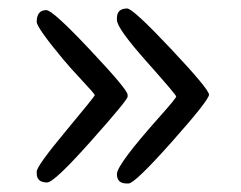

<svg xmlns="http://www.w3.org/2000/svg" viewBox="-20 -509 574 457"><path d="M90.3 -484.9Q105.5 -484.9 194.6 -390.1Q283.7 -295.4 283.7 -283.7V-278.8Q283.7 -271 196.3 -172.9Q108.9 -74.7 92.3 -74.7Q67.4 -74.7 67.4 -96.2V-100.6Q67.4 -113.8 136.5 -196.8Q205.6 -279.8 205.6 -282.5Q205.6 -285.2 177 -315.7Q148.4 -346.2 130.4 -367.7Q67.4 -443.4 67.4 -457Q67.4 -484.9 90.3 -484.9ZM282.7 -488.8Q296.4 -488.8 387 -392.6Q477.5 -296.4 477.5 -283.7Q477.5 -271 389.2 -171.6Q300.8 -72.3 286.1 -72.3H281.2Q258.3 -72.3 258.3 -94.7Q258.3 -117.2 359.4 -230.5Q399.4 -275.4 399.4 -279.3Q399.4 -283.2 328.9 -362.5Q258.3 -441.9 258.3 -461.4V-465.8Q258.3 -488.8 282.7 -488.8Z"/></svg>

Font: Averia Sans Libre Light
Style: Regular
Weight: 300
Version: Version 1.002